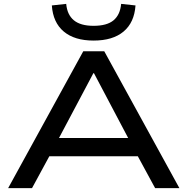

<svg xmlns="http://www.w3.org/2000/svg" viewBox="-20 -969 966 989"><path d="M22 0 409 -705H517L904 0H779L671 -199L729 -164H194L253 -199L145 0ZM461 -592 270 -232 235 -258H689L654 -232L464 -592ZM462 -760Q364 -760 308.5 -806.5Q253 -853 247 -941L321 -949Q326 -893 360.5 -864.5Q395 -836 462 -836Q531 -836 565 -864.5Q599 -893 604 -949L678 -941Q672 -853 616.5 -806.5Q561 -760 462 -760Z"/></svg>

Font: Nunito Sans 10pt Expanded SemiBold
Style: Regular
Weight: 600
Width: 7
Designer: Vernon Adams
Foundry: Vernon Adams
Version: Version 3.101;gftools[0.9.27]